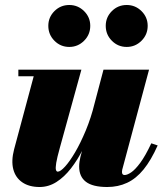

<svg xmlns="http://www.w3.org/2000/svg" viewBox="-20 -739 652 769"><path d="M138.5 10Q96.5 10 69.2 -8.8Q42 -27.5 33.2 -61.2Q24.5 -95 36.5 -141L115 -433.5H53.5V-460H306L219.5 -146.5Q208.5 -107 205.2 -86.8Q202 -66.5 204 -59Q206 -51.5 211.5 -51.5Q222 -51.5 240.5 -71.8Q259 -92 280.8 -129Q302.5 -166 323.5 -216.2Q344.5 -266.5 359.5 -327H380Q368 -281 351.2 -233.5Q334.5 -186 312.8 -142.5Q291 -99 264.2 -64.5Q237.5 -30 206 -10Q174.5 10 138.5 10ZM409.5 10Q351.5 10 324.2 -10.8Q297 -31.5 297 -72Q297 -81.5 298.5 -91.5Q300 -101.5 302 -110L394.5 -460H577L472 -68.5Q470.5 -64 469.5 -59.2Q468.5 -54.5 468.5 -50.5Q468.5 -38 479 -38Q489.5 -38 505.2 -48.5Q521 -59 541.5 -86.5Q562 -114 586 -165L611.5 -156.5Q585 -97 555 -60.2Q525 -23.5 489 -6.8Q453 10 409.5 10ZM487.5 -551Q452.5 -551 428 -575.8Q403.5 -600.5 403.5 -635.5Q403.5 -670 428 -694.5Q452.5 -719 487.5 -719Q522 -719 546.8 -694.5Q571.5 -670 571.5 -635.5Q571.5 -600.5 546.8 -575.8Q522 -551 487.5 -551ZM257.5 -551Q222.5 -551 198 -575.8Q173.5 -600.5 173.5 -635.5Q173.5 -670 198 -694.5Q222.5 -719 257.5 -719Q292 -719 316.8 -694.5Q341.5 -670 341.5 -635.5Q341.5 -600.5 316.8 -575.8Q292 -551 257.5 -551Z"/></svg>

Font: Bodoni Moda 9pt Black
Style: Italic
Weight: 900
Italic angle: -13°
Designer: Owen Earl
Foundry: indestructible type
Version: Version 2.004